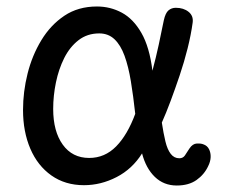

<svg xmlns="http://www.w3.org/2000/svg" viewBox="-20 -565 697 592"><path d="M525 7Q485 7 457.5 -19.5Q430 -46 418 -92Q388 -44 339.5 -19Q291 6 239 6Q181 6 138.5 -24Q96 -54 73.5 -106.5Q51 -159 51 -226Q51 -282 65 -338Q79 -394 107.5 -441Q136 -488 178.5 -516.5Q221 -545 279 -545Q320 -545 355.5 -526Q391 -507 416 -463.5Q441 -420 450 -347Q461 -388 469.5 -427.5Q478 -467 485 -502Q490 -525 499.5 -533Q509 -541 522 -541Q546 -541 561.5 -528.5Q577 -516 574 -495Q569 -458 558.5 -416Q548 -374 534 -332.5Q520 -291 506 -253.5Q492 -216 479 -187Q484 -154 490 -129Q496 -104 506.5 -90.5Q517 -77 533 -77Q544 -77 550 -85.5Q556 -94 564 -107Q574 -122 587 -122.5Q600 -123 607 -120Q619 -116 624.5 -105Q630 -94 629.5 -80.5Q629 -67 622 -53Q610 -27 586 -10Q562 7 525 7ZM255 -78Q303 -78 338 -113.5Q373 -149 397 -214Q391 -269 383.5 -314.5Q376 -360 364 -393Q352 -426 333 -444Q314 -462 286 -462Q249 -462 222 -441Q195 -420 178 -386Q161 -352 152.5 -311Q144 -270 144 -229Q144 -160 173.5 -119Q203 -78 255 -78Z"/></svg>

Font: Playpen Sans
Style: Regular
Weight: 400
Designer: Laura Meseguer, Veronika Burian, José Scaglione, Kostas Bartsokas, Vera Evstafieva, Tom Grace, Yorlmar Campos
Foundry: TypeTogether
Version: Version 2.000